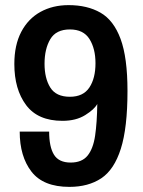

<svg xmlns="http://www.w3.org/2000/svg" viewBox="-20 -718 559 750"><path d="M251 12Q149 12 103 -47.5Q57 -107 57 -204H172Q172 -144 191 -113.5Q210 -83 256 -83Q300 -83 322 -110Q344 -137 351.5 -188Q359 -239 360 -312Q349 -291 313 -268.5Q277 -246 224 -246Q128 -246 82 -307.5Q36 -369 36 -468Q36 -542 63 -593.5Q90 -645 138 -671.5Q186 -698 248 -698Q321 -698 372.5 -668.5Q424 -639 451 -566Q478 -493 478 -363Q478 -219 452 -137Q426 -55 375.5 -21.5Q325 12 251 12ZM253 -340Q305 -340 329 -376Q353 -412 353 -471Q353 -528 329.5 -565.5Q306 -603 253 -603Q199 -603 176.5 -565Q154 -527 154 -469Q154 -412 176.5 -376Q199 -340 253 -340Z"/></svg>

Font: Archivo SemiCondensed SemiBold
Style: Regular
Weight: 600
Width: 4
Designer: Hector Gatti
Foundry: Omnibus-Type
Version: Version 2.001; ttfautohint (v1.8.3)